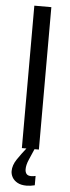

<svg xmlns="http://www.w3.org/2000/svg" viewBox="-60 -745 348 960"><g transform="rotate(5 113.5 -265.0)"><path d="M72.3 0V-714.8H157.7V0ZM111.3 185.1Q84 185.1 66.2 175.3Q48.3 165.5 39.8 150.4Q31.2 135.3 31.2 119.1Q31.2 89.4 51.5 59.3Q71.8 29.3 95.2 0H135.7Q123.5 28.3 111.8 55.2Q100.1 82 100.1 103.5Q100.1 117.7 106.9 126.7Q113.8 135.7 131.3 135.7Q140.6 135.7 152.8 132.8V179.7Q130.9 185.1 111.3 185.1Z"/></g></svg>

Font: Pontano Sans
Style: Regular
Weight: 400
Designer: Vernon Adams
Foundry: Vernon Adams
Version: Version 2.001